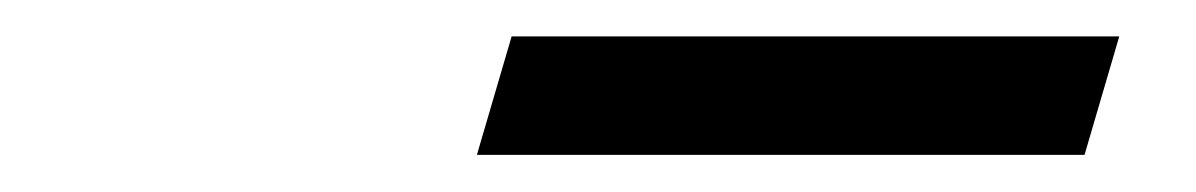

<svg xmlns="http://www.w3.org/2000/svg" viewBox="-20 -666 654 105"><path d="M240.8 -581.3 259.8 -646.1H592.1L573.1 -581.3Z"/></svg>

Font: Intel One Mono Light
Style: Italic
Weight: 300
Italic angle: -16°
Monospace: yes
Designer: Fred Shallcrass
Foundry: Frere-Jones Type LLC
Version: Version 1.004